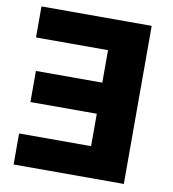

<svg xmlns="http://www.w3.org/2000/svg" viewBox="-82 -798 783 870"><g transform="rotate(10 310.0 -363.5)"><path d="M545.8 -727.3H38.7V-584.5H370V-435H64.6V-291.9H370V-142.8H38.7V0H545.8Z"/></g></svg>

Font: TID UI Extra Bold
Style: Regular
Weight: 800
Designer: The TID Project Authors
Foundry: Bakken & Bæck
Version: Version 1.001;hotconv 1.0.109;makeotfexe 2.5.65596